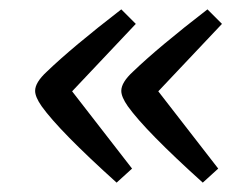

<svg xmlns="http://www.w3.org/2000/svg" viewBox="-20 -459 532 410"><path d="M270 -408 134 -264 262 -99 229 -69Q107 -179 69 -232Q55 -252 55 -265Q55 -283 80 -306Q134 -358 239 -439ZM454 -408 318 -264 446 -99 413 -69Q291 -179 253 -232Q239 -252 239 -265Q239 -283 264 -306Q318 -358 423 -439Z"/></svg>

Font: BreeCF
Style: Light
Weight: 300
Designer: Veronika Burian, Jos Scaglione
Foundry: TypeTogether
Version: Version 0.0.2